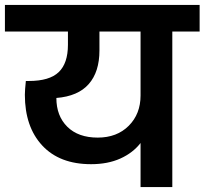

<svg xmlns="http://www.w3.org/2000/svg" viewBox="-41 -760 831 780"><path d="M770 -632H659V0H530V-179Q499 -139 448 -116Q397 -93 329 -93Q201 -93 130.5 -169Q60 -245 60 -375Q60 -393 64 -431H76Q160 -431 197.5 -467Q235 -503 235 -578V-632H-21V-740H770ZM530 -632H363V-555Q363 -468 319.5 -418.5Q276 -369 188 -362Q188 -289 232.5 -245Q277 -201 356 -201Q434 -201 482 -249Q530 -297 530 -372Z"/></svg>

Font: MSTAGE SemiBold
Style: Regular
Weight: 600
Designer: Ninad Kale (Devanagari), Jonny Pinhorn (Latin)
Foundry: Indian Type Foundry
Version: 4.004